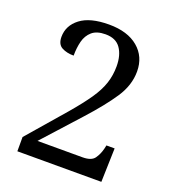

<svg xmlns="http://www.w3.org/2000/svg" viewBox="-130 -805 806 902"><g transform="rotate(20 273.0 -353.5)"><path d="M59.6 0V-71.3L222.7 -259.8Q274.4 -320.3 304.7 -364.7Q335 -409.2 348.1 -449.2Q361.3 -489.3 361.3 -534.2Q361.3 -589.8 337.4 -624Q313.5 -658.2 261.7 -658.2Q217.8 -658.2 194.3 -637.7Q170.9 -617.2 162.6 -584.5Q154.3 -551.8 154.3 -512.7Q119.1 -512.7 94.7 -525.9Q70.3 -539.1 70.3 -576.2Q70.3 -632.8 118.7 -669.9Q167 -707 261.7 -707Q354.5 -707 407.2 -662.6Q460 -618.2 460 -543.9Q460 -475.6 417 -410.6Q374 -345.7 296.9 -260.7L131.8 -78.1H357.4Q401.4 -78.1 417 -100.6Q432.6 -123 439.5 -151.4L443.4 -168.9H484.4L479.5 0Z"/></g></svg>

Font: Noto Serif Todhri
Style: Regular
Weight: 400
Designer: Mikhail Merkuryev
Version: Version 1.000; ttfautohint (v1.8.4.7-5d5b)